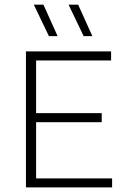

<svg xmlns="http://www.w3.org/2000/svg" viewBox="-20 -820 546 840"><path d="M93.5 0V-595H466V-555.5H138V-39.5H470.5V0ZM123.5 -285.5V-325H425V-285.5ZM346 -662 280 -799.5H322L384 -662ZM194 -662 128 -799.5H170L232 -662Z"/></svg>

Font: Encode Sans SC ExtraLight
Style: Regular
Weight: 250
Designer: Multiple Designers
Foundry: Impallari Type
Version: Version 3.002